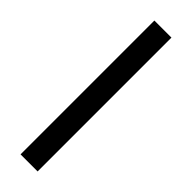

<svg xmlns="http://www.w3.org/2000/svg" viewBox="-240 -695 700 700"><g transform="rotate(45 110.0 -345.0)"><path d="M154 0H66V-690H154Z"/></g></svg>

Font: exo2condensed_r
Style: Regular
Weight: 400
Width: 3
Designer: Natanael Gama
Version: Version 1.001;PS 001.001;hotconv 1.0.70;makeotf.lib2.5.58329